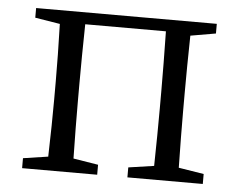

<svg xmlns="http://www.w3.org/2000/svg" viewBox="-43 -564 764 614"><g transform="rotate(5 339.0 -257.0)"><path d="M629 -483 548 -469Q546 -364 546 -286V-228Q546 -150 548 -45L629 -32V0H387V-32L469 -44Q471 -150 471 -228V-286Q471 -369 469 -476H210Q208 -369 208 -286V-228Q208 -150 210 -45L290 -32V0H49V-32L129 -44Q132 -150 132 -228V-286Q132 -366 129 -470L49 -483V-514H629Z"/></g></svg>

Font: Han-Nom Khai
Style: Regular
Weight: 400
Version: Version 1.200;June 22, 2023;FontCreator 14.0.0.2814 64-bit